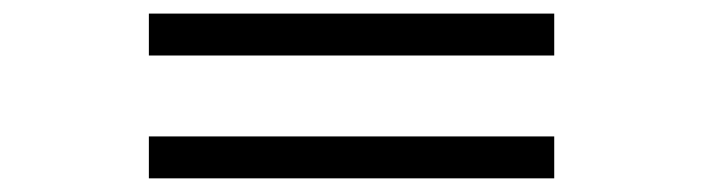

<svg xmlns="http://www.w3.org/2000/svg" viewBox="-20 -442 1040 284"><path d="M200.2 -178.2V-240.2H799.8V-178.2ZM200.2 -359.9V-421.9H799.8V-359.9Z"/></svg>

Font: BabelStone Ogham Bound
Style: Regular
Weight: 400
Designer: Andrew West
Foundry: BabelStone
Version: Version 2.02 March 14, 2022